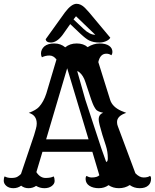

<svg xmlns="http://www.w3.org/2000/svg" viewBox="-54 -987 820 1017"><path d="M58.1 -3.4Q40 9.8 16.8 9.8Q-6.3 9.8 -20.3 -2.2Q-34.2 -14.2 -34.2 -29.8Q-34.2 -45.4 -29.3 -52.7Q-15.1 -44.4 5.6 -44.4Q26.4 -44.4 36.9 -50Q47.4 -55.7 57.1 -65.4L126.5 -271L136.2 -304.7Q140.6 -319.8 140.6 -332.5Q140.6 -377 98.6 -389.2Q137.2 -403.8 152.8 -420.9Q177.2 -447.8 191.4 -491.7L245.1 -671.9Q229.5 -692.9 208 -692.9Q186.5 -692.9 168 -683.6Q163.1 -692.4 163.1 -703.4Q163.1 -714.4 167.7 -724.1Q172.4 -733.9 180.7 -741.2Q199.2 -756.8 233.4 -756.8Q267.6 -756.8 291.5 -736.3Q315.9 -756.8 352.3 -756.8Q388.7 -756.8 410.2 -737.3Q441.4 -756.8 473.6 -756.8Q505.9 -756.8 523.7 -744.6Q541.5 -732.4 541.5 -711.4Q541.5 -701.7 535.6 -694.3Q524.4 -702.6 509.3 -702.6Q476.6 -702.6 466.8 -658.2L529.3 -458.5Q541 -420.9 587.9 -399.9Q601.1 -394 614.7 -389.2Q565.9 -373 565.9 -340.8Q565.9 -328.6 569.8 -319.3L663.1 -69.3Q684.6 -46.9 706.5 -46.9Q728.5 -46.9 740.7 -55.2Q746.1 -51.3 746.1 -40.5Q746.1 -29.8 742.7 -20.8Q739.3 -11.7 731.9 -4.9Q716.3 9.8 686 9.8Q655.8 9.8 633.3 -6.8Q607.9 9.8 575.9 9.8Q543.9 9.8 521 -6.3Q499 9.8 469.2 9.8Q439.5 9.8 419.9 -2.7Q400.4 -15.1 399.4 -38.1Q399.4 -51.8 404.8 -55.2Q418 -46.9 431.6 -46.9Q460.4 -46.9 472.2 -58.6L435.1 -183.1H170.9L138.7 -75.2Q158.7 -44.4 187.3 -44.4Q215.8 -44.4 230 -52.7Q235.4 -43.9 235.4 -28.6Q235.4 -13.2 220.2 -1.7Q205.1 9.8 181.2 9.8Q157.2 9.8 137.2 -2.4Q119.6 9.8 96.9 9.8Q74.2 9.8 58.1 -3.4ZM415 -249 301.8 -625.5 190.4 -249ZM508.3 -129.4Q517.1 -129.4 517.1 -148.9Q517.1 -183.1 506.8 -215.3L488.3 -272.5Q468.8 -336.9 468.8 -353.5Q468.3 -380.9 492.7 -389.6Q459 -396.5 451.7 -410.6Q448.2 -416.5 446 -419.9Q443.8 -423.3 441.7 -428Q439.5 -432.6 436.5 -439.9Q433.6 -447.3 428.7 -460.9L398.4 -552.2Q387.7 -586.4 366.7 -604Q360.4 -609.4 355 -610.4Q387.7 -492.2 397.9 -459Q468.8 -241.2 482.9 -200.7ZM652.3 -85.4 653.3 -82.5ZM278.3 -803.2Q247.6 -761.7 215.3 -761.7Q190.4 -761.7 188 -779.3L290 -921.4Q324.2 -966.8 351.6 -966.8Q374.5 -966.8 396 -945.3Q405.3 -936 418 -921.4L530.3 -787.1Q523.9 -775.9 507.3 -768.8Q490.7 -761.7 473.4 -761.7Q456.1 -761.7 443.1 -764.4Q430.2 -767.1 418.5 -772.5Q400.9 -781.2 371.1 -809.1L317.9 -859.4ZM348.6 -900.9 335.4 -884.3 388.7 -834Q421.4 -802.7 450.7 -802.7Z"/></svg>

Font: Rye
Style: Regular
Weight: 400
Designer: Nicole Fally
Foundry: Nicole Fally
Version: Version 1.001